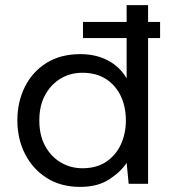

<svg xmlns="http://www.w3.org/2000/svg" viewBox="-20 -720 669 752"><path d="M294 12Q218 12 163 -23Q108 -58 78 -117Q48 -176 48 -249Q48 -321 77.5 -380Q107 -439 162 -473.5Q217 -508 295 -508Q356 -508 403 -483Q450 -458 476 -413V-571H305V-634H476V-700H560V-634H607V-571H560V0H484L476 -82Q452 -46 407 -17Q362 12 294 12ZM134 -248Q134 -190 157 -148Q180 -106 218.5 -83.5Q257 -61 303 -61Q358 -61 396 -86.5Q434 -112 453.5 -154.5Q473 -197 473 -248Q473 -302 453 -344Q433 -386 395 -410.5Q357 -435 303 -435Q255 -435 217 -412Q179 -389 156.5 -347.5Q134 -306 134 -248Z"/></svg>

Font: Rethink Sans
Style: Regular
Weight: 400
Designer: The Rethink Sans project authors (Hans Thiessen). DM Sans designed by Colophon Foundry.
Foundry: Rethink Communications LLC
Version: Version 1.001